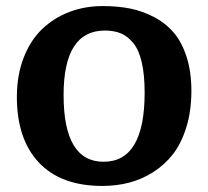

<svg xmlns="http://www.w3.org/2000/svg" viewBox="-20 -594 681 628"><path d="M314.9 14.2Q179.2 14.2 107.2 -62.3Q35.2 -138.7 35.2 -276.9Q35.2 -348.1 57.4 -405.3Q79.6 -462.4 117.9 -499Q156.2 -535.6 207 -554.9Q257.8 -574.2 315.9 -574.2Q364.3 -574.2 405 -566.2Q445.8 -558.1 483.6 -538.3Q521.5 -518.6 548.1 -487.5Q574.7 -456.5 590.3 -408Q606 -359.4 606 -296.9Q606 -231.9 589.8 -179Q573.7 -126 546.4 -90.6Q519 -55.2 481.4 -31.2Q443.8 -7.3 402.3 3.4Q360.8 14.2 314.9 14.2ZM318.8 -64.9Q453.1 -64.9 453.1 -291Q453.1 -349.6 443.6 -390.4Q434.1 -431.2 415.8 -453.4Q397.5 -475.6 375.2 -484.9Q353 -494.1 323.2 -494.1Q188 -494.1 188 -283.2Q188 -64.9 318.8 -64.9Z"/></svg>

Font: Literata Book
Style: Bold
Weight: 700
Designer: Latin by Veronika Burian and Jose Scaglione. Greek by Irene Vlachou. Cyrillic by Vera Evstafieva
Foundry: TypeTogether
Version: Version 2.003;PS 002.003;hotconv 1.0.88;makeotf.lib2.5.64775